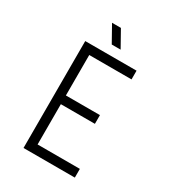

<svg xmlns="http://www.w3.org/2000/svg" viewBox="-193 -907 907 1011"><g transform="rotate(30 260.0 -402.0)"><path d="M112 -650V0H424V-53H167V-298H374V-351H167V-597H424V-650ZM186 -804 242 -704H296L240 -804Z"/></g></svg>

Font: Grotesk 01 Extrafine
Style: Bold
Weight: 400
Designer: Frank Adebiaye, contributions by Jérémy Landes, Ariel Martín Pérez
Foundry: Velvetyne Type Foundry
Version: Version 3.000;Glyphs 3.1.2 (3150)